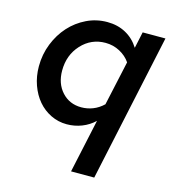

<svg xmlns="http://www.w3.org/2000/svg" viewBox="-107 -595 812 896"><g transform="rotate(15 299.0 -146.5)"><path d="M241 5Q200 5 164 -12.5Q128 -30 102 -60.5Q76 -91 61 -133Q46 -175 46 -223Q46 -281 66.5 -332.5Q87 -384 121.5 -422Q156 -460 202.5 -482.5Q249 -505 302 -505Q352 -505 391.5 -483.5Q431 -462 456 -422L473 -501H583L430 212H318L374 -47Q348 -22 313.5 -8.5Q279 5 241 5ZM156 -232Q156 -169 192.5 -129Q229 -89 286 -89Q315 -89 342 -99.5Q369 -110 392 -132L439 -347Q420 -375 388 -392Q356 -409 319 -409Q250 -409 203 -358Q156 -307 156 -232Z"/></g></svg>

Font: Red Hat Text Medium
Style: Italic
Weight: 500
Italic angle: -12°
Designer: Pentagram / MCKL
Foundry: Pentagram / MCKL
Version: Version 1.003; Red Hat Text Medium Italic